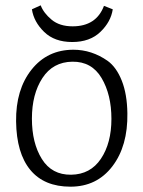

<svg xmlns="http://www.w3.org/2000/svg" viewBox="-20 -687 539 722"><path d="M253 -588Q342 -588 371 -665L404 -652Q397 -605 357.5 -567Q318 -529 251.5 -529Q185 -529 146 -567Q107 -605 100 -652L133 -667Q144 -638 174 -613Q204 -588 253 -588ZM139.5 -393.5Q100 -333 100 -241Q100 -149 137.5 -89Q175 -29 247.5 -30Q320 -31 359.5 -90Q399 -149 399 -240Q399 -331 362 -393.5Q325 -456 252 -455Q179 -454 139.5 -393.5ZM256 -500Q325 -500 385 -458Q418 -434 438 -383.5Q458 -333 459 -261Q461 -138 402.5 -61.5Q344 15 245 15Q146 15 94 -48Q42 -111 40.5 -230.5Q39 -350 98.5 -425Q158 -500 256 -500Z"/></svg>

Font: Karma Light
Style: Regular
Weight: 300
Designer: Joana Correia
Foundry: Indian Type Foundry
Version: Version 1.202;PS 1.0;hotconv 1.0.78;makeotf.lib2.5.61930; tt